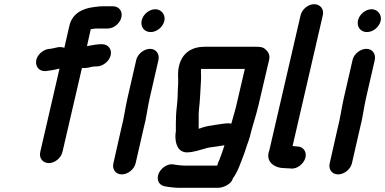

<svg xmlns="http://www.w3.org/2000/svg" viewBox="-20 -734 1837 916"><path d="M213 44C242 44 271 20 278 -9L371 -410C377 -409 383 -409 390 -410L400 -411C408 -413 424 -417 434 -417H441C470 -417 501 -441 508 -470C515 -499 496 -523 467 -523H460C446 -523 420 -519 406 -516L396 -514H395L413 -595H415C423 -596 431 -597 436 -598H494C523 -598 552 -622 559 -651C566 -680 548 -704 519 -704H472C452 -704 444 -702 426 -700C371 -693 324 -668 311 -611L287 -506C278 -509 268 -510 258 -509C249 -506 232 -504 220 -501H214C199 -499 185 -492 173 -481C134 -444 153 -391 199 -395C214 -397 240 -400 255 -405C258 -405 261 -406 264 -407L172 -9C165 20 184 44 213 44Z M630 -448 588 -265C577 -217 571 -168 559 -123L521 45C514 74 532 98 561 98C590 98 620 74 627 45L665 -121C678 -168 683 -217 694 -265L736 -448C742 -476 725 -501 696 -501C667 -501 636 -476 630 -448ZM656 -637C649 -606 668 -581 699 -581C728 -581 757 -605 764 -634C771 -663 750 -690 721 -690C692 -690 663 -666 656 -637Z M1086 -153C1085 -150 1085 -147 1083 -144C1063 -149 1039 -142 1019 -140L1005 -138L989 -135C970 -133 950 -128 933 -121C931 -121 929 -121 927 -120L928 -124C928 -129 927 -136 928 -145V-167C927 -182 928 -191 929 -209C935 -259 936 -306 939 -353C940 -373 938 -388 939 -405H1148L1107 -229C1101 -203 1093 -180 1086 -153ZM834 -419C826 -384 831 -368 830 -336C827 -299 829 -267 824 -229C820 -198 819 -170 819 -144V-122V-107L817 -93C815 -51 827 -9 870 -7C903 -7 930 -18 958 -25C969 -30 986 -31 998 -33L1013 -35C1023 -37 1040 -39 1051 -41C1044 -19 1036 5 1028 25C1023 36 1018 47 1016 56H856C848 56 822 53 816 52L806 50C777 46 746 70 736 96C725 127 741 151 767 155C780 158 815 162 832 162H1020C1047 162 1085 143 1091 117C1116 83 1127 45 1145 -1L1159 -43C1163 -54 1168 -67 1172 -82C1184 -133 1201 -180 1213 -231L1264 -449C1268 -465 1264 -479 1255 -490C1238 -509 1229 -511 1194 -511H957C895 -511 849 -482 834 -419Z M1414 -661 1265 -17C1245 34 1285 68 1337 68C1344 69 1350 69 1357 69L1368 70C1397 73 1427 49 1436 22C1446 -7 1428 -34 1401 -35L1389 -36C1380 -37 1376 -37 1376 -38L1520 -661C1527 -690 1508 -714 1479 -714C1450 -714 1421 -690 1414 -661Z M1662 -448 1620 -265C1609 -217 1603 -168 1591 -123L1553 45C1546 74 1564 98 1593 98C1622 98 1652 74 1659 45L1697 -121C1710 -168 1715 -217 1726 -265L1768 -448C1774 -476 1757 -501 1728 -501C1699 -501 1668 -476 1662 -448ZM1688 -637C1681 -606 1700 -581 1731 -581C1760 -581 1789 -605 1796 -634C1803 -663 1782 -690 1753 -690C1724 -690 1695 -666 1688 -637Z"/></svg>

Font: Electronic
Style: HvIt
Weight: 900
Version: Version 1.011